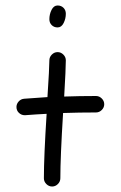

<svg xmlns="http://www.w3.org/2000/svg" viewBox="-20 -680 440 700"><path d="M190 -660Q203 -660 211.5 -651.5Q220 -643 220 -630Q220 -612 212 -596Q204 -580 190 -580Q177 -580 168.5 -588.5Q160 -597 160 -610Q160 -628 168 -644Q176 -660 190 -660ZM220 -460Q220 -430 214 -328Q271 -330 330 -330Q342 -330 351 -321Q360 -312 360 -300Q360 -288 351 -279Q342 -270 330 -270Q269 -270 210 -268Q200 -107 200 -30Q200 -18 191 -9Q182 0 170 0Q158 0 149 -9Q140 -18 140 -30Q140 -109 150 -265Q110 -263 72 -260H70Q58 -260 49 -268.5Q40 -277 40 -290Q40 -301 48 -310Q56 -319 68 -320Q110 -323 153 -326Q160 -433 160 -460Q160 -472 169 -481Q178 -490 190 -490Q202 -490 211 -481Q220 -472 220 -460Z"/></svg>

Font: Pecita
Style: Book
Weight: 400
Width: 7
Version: Version 4.3